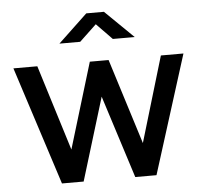

<svg xmlns="http://www.w3.org/2000/svg" viewBox="-53 -801 905 856"><g transform="rotate(-5 400.0 -373.0)"><path d="M679 -530 565 -148 445 -530H361L245 -147L126 -530H19L190 0H287L400 -370L518 0H613L780 -530ZM570 -622 443 -746H364L233 -622H326L402 -694L472 -622Z"/></g></svg>

Font: Cheyenne Sans Medium
Style: Regular
Weight: 500
Designer: The Public Sans project authors (U.S. Web Design System), Libre Franklin designed by Pablo Impallari and Rodrigo Fuenzal
Foundry: The Cheyenne Sans Project Authors
Version: Version 2.007